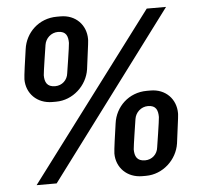

<svg xmlns="http://www.w3.org/2000/svg" viewBox="-50 -739 839 792"><g transform="rotate(-5 369.5 -342.5)"><path d="M153 0 666 -686H586L70 0ZM319 -458C334 -569 334 -576 334 -582C334 -640 292 -685 229 -685H214C138 -685 83 -630 74 -563C68 -522 58 -453 58 -439C58 -381 101 -336 165 -336H180C250 -336 309 -391 319 -458ZM236 -449C233 -421 211 -400 182 -400C148 -400 139 -421 139 -449C139 -458 157 -573 157 -573C161 -600 184 -622 213 -622C247 -622 254 -600 254 -573C254 -562 236 -449 236 -449ZM662 -121C677 -232 677 -239 677 -245C677 -303 635 -348 572 -348H557C481 -348 426 -293 417 -226C411 -185 401 -116 401 -102C401 -44 444 1 508 1H523C593 1 652 -54 662 -121ZM579 -112C576 -84 554 -63 525 -63C491 -63 482 -84 482 -112C482 -121 500 -236 500 -236C504 -263 527 -285 556 -285C590 -285 597 -263 597 -236C597 -225 579 -112 579 -112Z"/></g></svg>

Font: Chivo
Style: Bold Italic
Weight: 700
Italic angle: -8°
Designer: Hector Gatti
Foundry: Omnibus-Type
Version: Version 1.003;PS 001.003;hotconv 1.0.70;makeotf.lib2.5.58329